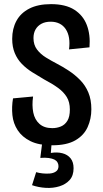

<svg xmlns="http://www.w3.org/2000/svg" viewBox="-20 -691 497 929"><path d="M232 12Q168 12 127.5 -8Q87 -28 65.5 -61Q44 -94 40 -134Q36 -174 43 -215L140 -224Q134 -181 141 -146.5Q148 -112 171 -91.5Q194 -71 233 -71Q255 -71 274.5 -79Q294 -87 306 -106.5Q318 -126 318 -161Q318 -197 303 -221.5Q288 -246 260.5 -266Q233 -286 193 -307Q164 -324 136 -341.5Q108 -359 86 -381.5Q64 -404 51.5 -434Q39 -464 39 -503Q39 -552 59.5 -590Q80 -628 122 -649.5Q164 -671 227 -671Q297 -671 339.5 -644Q382 -617 400 -570Q418 -523 413 -462L314 -452Q318 -483 314 -507.5Q310 -532 298 -550Q286 -568 267.5 -577Q249 -586 225 -586Q199 -586 180.5 -576Q162 -566 152 -548.5Q142 -531 142 -507Q142 -474 159 -451.5Q176 -429 202 -413Q228 -397 255 -383Q284 -368 313.5 -348.5Q343 -329 368 -303.5Q393 -278 407.5 -243.5Q422 -209 422 -162Q422 -116 404 -76Q386 -36 344.5 -12Q303 12 232 12ZM135 205 155 142Q168 146 186 148Q204 150 221.5 148.5Q239 147 251 138.5Q263 130 263 113Q263 103 258 94.5Q253 86 243 81Q233 76 216 73.5Q199 71 175 73L186 -14H231L226 49Q257 44 282 50.5Q307 57 321.5 75Q336 93 336 123Q336 159 317 180Q298 201 267.5 210.5Q237 220 202 218Q167 216 135 205Z"/></svg>

Font: Bricolage Grotesque Condensed Medium
Style: Regular
Weight: 500
Width: 3
Designer: Mathieu Triay
Foundry: Atelier Triay
Version: Version 1.000;gftools[0.9.30]